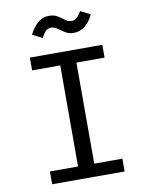

<svg xmlns="http://www.w3.org/2000/svg" viewBox="-96 -959 792 1028"><g transform="rotate(-10 300.0 -445.5)"><path d="M497 -688.5V-619H344V-69.5H497V0H103V-69.5H256V-619H103V-688.5ZM358.5 -778Q332 -778 312.8 -790Q293.5 -802 277 -814.2Q260.5 -826.5 242 -826.5Q225 -826.5 213 -814.8Q201 -803 189 -780L135.5 -807Q153 -842.5 179.5 -866.8Q206 -891 242.5 -891Q270.5 -891 289.2 -879Q308 -867 324 -855Q340 -843 358.5 -843Q373.5 -843 385.8 -853.8Q398 -864.5 411.5 -887L464.5 -860Q445 -818.5 418 -798.2Q391 -778 358.5 -778Z"/></g></svg>

Font: Fast_Mono
Style: Regular
Weight: 400
Monospace: yes
Designer: Carrois Corporate, Edenspiekermann AG, Nikita Prokopov
Foundry: Carrois Corporate, Edenspiekermann AG, Nikita Prokopov
Version: Version 5.002